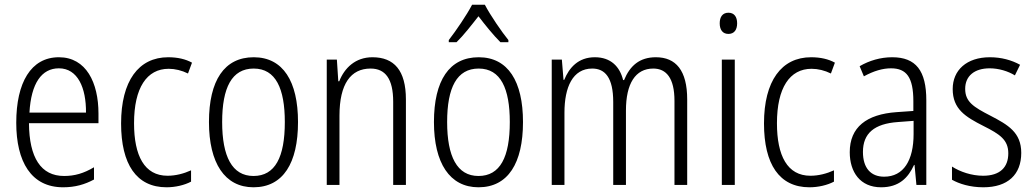

<svg xmlns="http://www.w3.org/2000/svg" viewBox="-20 -785 4391 815"><path d="M230 -542C111 -542 49 -434 49 -264C49 -99 112 10 248 10C299 10 340 -2 379 -23V-75C335 -49 297 -38 252 -38C154 -38 104 -115 103 -262H398V-303C398 -434 346 -542 230 -542ZM230 -495C310 -495 346 -412 345 -307H105C112 -432 157 -495 230 -495Z M687 10C724 10 763 1 791 -14V-62C760 -48 726 -39 691 -39C593 -39 549 -124 549 -262C549 -412 603 -493 696 -493C723 -493 752 -486 778 -473L795 -519C768 -534 734 -542 694 -542C568 -542 494 -441 494 -261C494 -88 559 10 687 10Z M1245 -267C1245 -439 1182 -542 1057 -542C932 -542 867 -443 867 -267C867 -93 934 10 1056 10C1182 10 1245 -93 1245 -267ZM923 -267C923 -413 964 -494 1057 -494C1151 -494 1189 -408 1189 -267C1189 -118 1148 -38 1056 -38C965 -38 923 -121 923 -267Z M1561 -542C1488 -542 1442 -496 1420 -440H1416L1410 -532H1367V0H1421V-294C1421 -429 1469 -494 1553 -494C1616 -494 1649 -450 1649 -353V0H1703V-363C1703 -486 1653 -542 1561 -542Z M2038 -765H1984C1961 -721 1916 -655 1885 -615V-606H1918C1947 -634 1982 -679 2011 -716C2040 -678 2074 -636 2104 -606H2138V-615C2111 -648 2062 -719 2038 -765ZM2200 -267C2200 -439 2137 -542 2012 -542C1887 -542 1822 -443 1822 -267C1822 -93 1889 10 2011 10C2137 10 2200 -93 2200 -267ZM1878 -267C1878 -413 1919 -494 2012 -494C2106 -494 2144 -408 2144 -267C2144 -118 2103 -38 2011 -38C1920 -38 1878 -121 1878 -267Z M2764 -542C2695 -542 2654 -506 2629 -445H2625C2611 -502 2573 -542 2505 -542C2435 -542 2396 -498 2375 -446H2372L2365 -532H2322V0H2376V-307C2376 -415 2411 -494 2494 -494C2548 -494 2583 -456 2583 -352V0H2637V-316C2637 -430 2677 -494 2753 -494C2808 -494 2843 -454 2843 -357V0H2897V-363C2897 -486 2849 -542 2764 -542Z M3072 -731C3047 -731 3035 -713 3035 -686C3035 -658 3048 -641 3072 -641C3096 -641 3109 -658 3109 -686C3109 -713 3097 -731 3072 -731ZM3099 -532H3044V0H3099Z M3416 10C3453 10 3492 1 3520 -14V-62C3489 -48 3455 -39 3420 -39C3322 -39 3278 -124 3278 -262C3278 -412 3332 -493 3425 -493C3452 -493 3481 -486 3507 -473L3524 -519C3497 -534 3463 -542 3423 -542C3297 -542 3223 -441 3223 -261C3223 -88 3288 10 3416 10Z M3767 -542C3718 -542 3670 -528 3629 -504L3647 -461C3689 -484 3727 -495 3762 -495C3828 -495 3857 -457 3857 -355V-314L3786 -309C3658 -300 3587 -245 3587 -139C3587 -55 3631 10 3720 10C3796 10 3835 -30 3860 -85H3862L3870 0H3912V-359C3912 -485 3868 -542 3767 -542ZM3792 -267 3858 -272V-216C3858 -105 3816 -35 3733 -35C3677 -35 3643 -71 3643 -140C3643 -219 3691 -260 3792 -267Z M4315 -136C4315 -223 4259 -255 4184 -294C4112 -331 4077 -353 4077 -408C4077 -463 4117 -495 4181 -495C4219 -495 4259 -483 4288 -465L4310 -510C4274 -530 4230 -542 4182 -542C4083 -542 4024 -487 4024 -407C4024 -322 4078 -289 4155 -250C4225 -215 4260 -191 4260 -134C4260 -75 4225 -39 4153 -39C4104 -39 4055 -56 4021 -78V-22C4051 -5 4097 10 4154 10C4258 10 4315 -44 4315 -136Z"/></svg>

Font: Noto Sans Devanagari Condensed Light
Style: Regular
Weight: 300
Width: 3
Designer: Jelle Bosma - Monotype Design Team
Foundry: Monotype Imaging Inc.
Version: Version 2.004